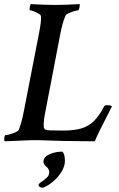

<svg xmlns="http://www.w3.org/2000/svg" viewBox="-28 -666 563 909"><path d="M-5.9 2.9Q-7.8 1 -7.8 -5.9Q-7.8 -26.4 -1 -26.4Q5.9 -26.4 19.5 -30.3Q33.2 -34.2 45.9 -40Q58.6 -45.9 60.5 -50.8Q73.2 -80.1 84 -134.8L156.2 -505.9Q168 -563.5 166 -588.9Q166 -594.7 155.3 -601.1Q144.5 -607.4 132.3 -612.3Q120.1 -617.2 113.3 -617.2Q112.3 -617.2 112.3 -621.1Q112.3 -640.6 118.2 -646.5Q154.3 -644.5 183.1 -643.6Q211.9 -642.6 234.4 -642.6Q254.9 -642.6 283.7 -643.6Q312.5 -644.5 349.6 -646.5V-642.6Q349.6 -635.7 347.2 -626.5Q344.7 -617.2 341.8 -617.2Q336.9 -617.2 323.7 -613.3Q310.5 -609.4 298.3 -604Q286.1 -598.6 283.2 -593.8Q274.4 -575.2 268.6 -553.2Q262.7 -531.2 257.8 -506.8L186.5 -135.7Q182.6 -117.2 180.7 -101.6Q178.7 -85.9 178.7 -72.3Q178.7 -56.6 187.5 -51.8Q192.4 -49.8 209 -48.8Q225.6 -47.9 272.5 -47.9Q323.2 -47.9 357.4 -58.1Q391.6 -68.4 417 -93.3Q442.4 -118.2 464.8 -162.1Q467.8 -168 478.5 -168Q498 -168 502 -162.1Q429.7 -22.5 420.9 2.9Q395.5 2.9 355 2.4Q314.5 2 259.8 1Q205.1 -1 168.5 -2Q131.8 -2.9 112.3 -2ZM172.9 222.7Q167 222.7 160.6 218.8Q154.3 214.8 154.3 211.9Q154.3 204.1 167 195.8Q179.7 187.5 192.4 176.3Q205.1 165 205.1 150.4Q205.1 133.8 191.4 123Q177.7 112.3 177.7 99.6Q177.7 77.1 206.1 64.5Q234.4 51.8 267.6 51.8Q279.3 64.5 279.3 95.7Q279.3 120.1 264.2 145.5Q249 170.9 225.6 191.4Q202.1 211.9 178.7 221.7H176.8Q175.8 221.7 174.8 222.2Q173.8 222.7 172.9 222.7Z"/></svg>

Font: Crimson Text SemiBold
Style: Italic
Weight: 600
Italic angle: -11°
Designer: Sebastian Kosch
Foundry: Sebastian Kosch
Version: Version 1.100; ttfautohint (v1.8.4)